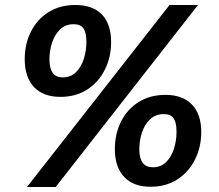

<svg xmlns="http://www.w3.org/2000/svg" viewBox="-20 -736 878 769"><path d="M222 -348Q153 -348 116 -387.5Q79 -427 79 -499Q79 -560 104 -609.5Q129 -659 174.5 -687.5Q220 -716 282 -716Q351 -716 388 -678Q425 -640 425 -567Q425 -507 400 -457Q375 -407 329.5 -377.5Q284 -348 222 -348ZM88 13 659 -716H773L203 13ZM231 -426Q263 -426 284 -446.5Q305 -467 315.5 -499.5Q326 -532 326 -569Q326 -605 314.5 -622Q303 -639 275 -639Q242 -639 220.5 -618Q199 -597 188.5 -565Q178 -533 178 -498Q178 -426 231 -426ZM583 12Q514 12 477 -27.5Q440 -67 440 -139Q440 -200 465 -249.5Q490 -299 535.5 -327.5Q581 -356 643 -356Q711 -356 748.5 -317.5Q786 -279 786 -207Q786 -147 761 -97Q736 -47 690.5 -17.5Q645 12 583 12ZM592 -66Q624 -66 645 -86.5Q666 -107 676.5 -139.5Q687 -172 687 -209Q687 -245 675.5 -262Q664 -279 636 -279Q603 -279 581 -258Q559 -237 548.5 -205Q538 -173 538 -138Q538 -66 592 -66Z"/></svg>

Font: Bitter
Style: Bold Italic
Weight: 700
Italic angle: -9°
Designer: Sol Matas, and Bitter project Authors
Foundry: Sol Matas
Version: Version 2.001